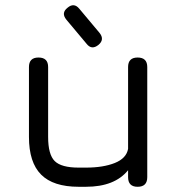

<svg xmlns="http://www.w3.org/2000/svg" viewBox="-20 -716 685 736"><path d="M507.5 -495.5Q544.5 -495.5 544.5 -459V-37Q544.5 0 507.5 0Q471 0 471 -37V-63.5Q419.5 0 309.5 0H281.5Q184 0 137.5 -46.8Q91 -93.5 91 -191V-459Q91 -495.5 127.5 -495.5Q164.5 -495.5 164.5 -459V-191Q164.5 -123.5 189.8 -98.5Q215 -73.5 281.5 -73.5H309.5Q375.5 -73.5 420 -91.2Q464.5 -109 471 -145.5V-459Q471 -495.5 507.5 -495.5ZM357.5 -544Q331.5 -523 312 -548L234.5 -640.5Q213.5 -666 238.5 -686Q263.5 -707.5 284 -682.5L361.5 -590Q382 -564.5 357.5 -544Z"/></svg>

Font: Jura Light SemiBold
Style: Regular
Weight: 600
Version: Version 5.106